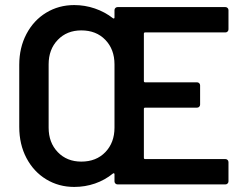

<svg xmlns="http://www.w3.org/2000/svg" viewBox="-20 -728 967 758"><path d="M882 -612Q882 -607 878.5 -603.5Q875 -600 870 -600H553Q548 -600 548 -595V-408Q548 -403 553 -403H758Q763 -403 766.5 -399.5Q770 -396 770 -391V-315Q770 -310 766.5 -306.5Q763 -303 758 -303H553Q548 -303 548 -298V-105Q548 -100 553 -100H870Q875 -100 878.5 -96.5Q882 -93 882 -88V-12Q882 -7 878.5 -3.5Q875 0 870 0H444Q439 0 435.5 -3.5Q432 -7 432 -12V-40Q432 -43 430.5 -43.5Q429 -44 429 -44Q427 -44 426 -43Q394 -17 355 -3.5Q316 10 273 10Q212 10 162.5 -20Q113 -50 84.5 -104Q56 -158 56 -227V-472Q56 -540 84.5 -594Q113 -648 162.5 -678Q212 -708 273 -708Q315 -708 354.5 -694.5Q394 -681 426 -656Q427 -655 429 -655Q429 -655 430.5 -655.5Q432 -656 432 -659V-688Q432 -693 435.5 -696.5Q439 -700 444 -700H870Q875 -700 878.5 -696.5Q882 -693 882 -688ZM301 -90Q360 -90 396 -127.5Q432 -165 432 -224V-474Q432 -533 396 -570.5Q360 -608 301 -608Q244 -608 208 -570.5Q172 -533 172 -474V-224Q172 -165 208 -127.5Q244 -90 301 -90Z"/></svg>

Font: LinhAnh SemBd
Style: Regular
Weight: 600
Monospace: yes
Designer: Jeremy Tribby
Foundry: Tribby Type
Version: Version 1.408